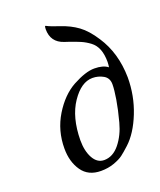

<svg xmlns="http://www.w3.org/2000/svg" viewBox="-134 -787 737 884"><g transform="rotate(-20 235.0 -345.5)"><path d="M393.1 -345.2Q393.1 -376 368.7 -389.9Q344.2 -403.8 315.9 -403.8Q260.7 -403.8 213.9 -334.5Q167 -265.1 166 -152.8Q166 -99.6 185.5 -64.7Q205.1 -29.8 238.8 -29.8Q281.7 -29.8 314.5 -70.3Q347.2 -110.8 362.5 -168.5Q377.9 -226.1 385.5 -272.2Q393.1 -318.4 393.1 -345.2ZM404.8 -423.8Q406.7 -432.6 407.2 -449.2Q407.2 -486.3 397.2 -511.7Q387.2 -537.1 366.7 -552.5Q346.2 -567.9 324 -577.4Q301.8 -586.9 270 -597.7Q256.8 -602.1 251 -604Q190.9 -624 190.9 -688Q190.9 -703.1 194.8 -703.1H195.8Q212.9 -693.4 259 -678.2Q305.2 -663.1 341.1 -637Q377 -610.8 410.2 -559.1Q468.3 -471.2 470.2 -351.1Q470.2 -261.2 438 -180.2Q405.8 -99.1 357.9 -55.2Q334 -33.2 317.9 -21Q301.8 -8.8 272.5 1.7Q243.2 12.2 208 12.2Q146 12.2 115 -32.5Q84 -77.1 84 -142.1Q84 -230 127.9 -302Q171.9 -374 231.9 -407.2Q295.9 -441.9 338.9 -441.9Q381.8 -441.9 404.8 -423.8Z"/></g></svg>

Font: Linux Libertine
Style: Italic
Weight: 400
Italic angle: -12°
Designer: Philipp H. Poll
Foundry: Philipp H. Poll
Version: Version 5.1.6 ; ttfautohint (v0.9)